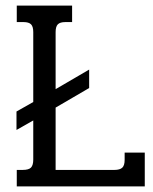

<svg xmlns="http://www.w3.org/2000/svg" viewBox="-20 -667 547 687"><path d="M40 -59H61Q83 -59 91 -67.5Q99 -76 99 -96V-236L39 -202V-268L99 -302V-552Q99 -572 91 -580Q83 -588 64 -588H40V-647H238V-588H214Q195 -588 187 -580Q179 -572 179 -552V-348L299 -418V-352L179 -282V-59H389Q409 -59 417.5 -67Q426 -75 426 -95V-121H498V0H40Z"/></svg>

Font: Pridi Light
Style: Regular
Weight: 300
Designer: Katatrad Team
Foundry: CadsonDemak
Version: Version 1.003